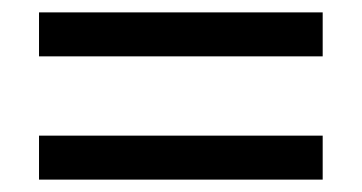

<svg xmlns="http://www.w3.org/2000/svg" viewBox="-20 -507 585 310"><path d="M43 -416V-487H501V-416ZM43 -217V-288H501V-217Z"/></svg>

Font: Noto Sans Adlam
Style: Regular
Weight: 400
Designer: Mark Jamra, Neil Patel
Foundry: JamraPatel LLC
Version: Version 3.001